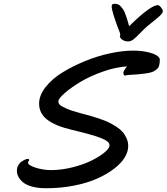

<svg xmlns="http://www.w3.org/2000/svg" viewBox="-20 -975 876 1009"><path d="M819.8 -662.1Q819.8 -636.2 813.5 -623Q811 -618.2 808.3 -615.2Q805.7 -612.3 801.5 -609.4Q797.4 -606.4 795.4 -605Q782.7 -594.2 746.6 -589.1Q710.4 -584 677.5 -582.5Q644.5 -581.1 641.6 -579.1Q638.7 -577.1 637.2 -577.1Q634.3 -577.1 631.3 -581.1Q628.4 -585 628.4 -591.8Q628.4 -602.5 647.5 -626Q587.9 -622.6 520.3 -598.6Q452.6 -574.7 402.8 -544.7Q353 -514.6 319.8 -485.6Q286.6 -456.5 286.6 -441.9Q286.6 -432.6 294.2 -424.6Q301.8 -416.5 330.1 -404.1Q358.4 -391.6 407.7 -378.9Q436 -371.6 455.3 -366.2Q474.6 -360.8 502.4 -351.3Q530.3 -341.8 549.6 -332.8Q568.8 -323.7 590.1 -310.1Q611.3 -296.4 624 -282Q636.7 -267.6 645.3 -248Q653.8 -228.5 653.8 -207Q653.8 -177.7 635 -147Q616.2 -116.2 578.4 -87.4Q540.5 -58.6 489.5 -35.9Q438.5 -13.2 368.7 0.5Q298.8 14.2 221.7 14.2Q180.7 14.2 149.7 5.9Q118.7 -2.4 101.8 -16.4Q85 -30.3 76.9 -45.7Q68.8 -61 68.8 -77.1Q68.8 -93.8 76.4 -106.9Q84 -120.1 94.5 -126.7Q105 -133.3 113 -136.7Q121.1 -140.1 124.5 -140.1Q133.3 -140.1 133.3 -134.3Q133.3 -131.8 130.1 -127.4Q127 -123 127 -121.1Q127 -106.9 166.7 -94Q206.5 -81.1 248.5 -81.1Q301.8 -81.1 358.9 -95.2Q416 -109.4 458.3 -129.9Q500.5 -150.4 528.1 -172.9Q555.7 -195.3 555.7 -211.9Q555.7 -232.9 506.8 -251Q458 -269 360.4 -292Q272 -312.5 228.8 -345.7Q185.5 -378.9 185.5 -430.2Q185.5 -474.1 219.7 -517.6Q253.9 -561 308.8 -594.7Q363.8 -628.4 429 -654.8Q494.1 -681.2 559.8 -695.1Q625.5 -709 677.7 -709Q721.7 -709 755.4 -701.2Q789.1 -693.4 804.4 -683.1Q819.8 -672.9 819.8 -662.1ZM583 -955.1Q592.8 -955.1 601.1 -951.7Q609.4 -948.2 616.2 -939.7Q623 -931.2 627.7 -924.8Q632.3 -918.5 637.7 -903.6Q643.1 -888.7 645.3 -882.6Q647.5 -876.5 652.6 -858.6Q657.7 -840.8 658.7 -837.4Q771.5 -948.2 810.1 -948.2Q815.9 -948.2 825.9 -936.5Q835.9 -924.8 835.9 -917Q835.9 -911.6 831.5 -905Q827.1 -898.4 817.9 -889.9Q808.6 -881.3 799.6 -874Q790.5 -866.7 775.9 -855Q761.2 -843.3 752 -835.4Q738.3 -823.7 716.8 -801.3Q695.3 -778.8 681.4 -768.1Q667.5 -757.3 653.8 -757.3Q646.5 -757.3 640.1 -758.8Q633.8 -760.3 629.6 -762.2Q625.5 -764.2 621.8 -766.8Q618.2 -769.5 616 -772.2Q613.8 -774.9 612.3 -777.1Q610.8 -779.3 610.4 -780.3L609.9 -781.2Q609.9 -783.2 610.8 -786.9Q611.8 -790.5 611.8 -793Q611.8 -797.4 610.8 -800.3Q566.9 -913.1 566.9 -941.4Q566.9 -949.2 570.6 -952.1Q574.2 -955.1 583 -955.1Z"/></svg>

Font: Yellowtail
Style: Regular
Weight: 400
Designer: Astigmatic (AOETI)
Foundry: Astigmatic (AOETI)
Version: Version 1.000